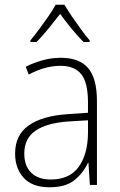

<svg xmlns="http://www.w3.org/2000/svg" viewBox="-20 -784 508 814"><path d="M238 -539Q316 -539 353.5 -495.5Q391 -452 391 -355V0H361L355 -94H353Q334 -52 296.5 -21Q259 10 190 10Q117 10 80.5 -30Q44 -70 44 -133Q44 -212 102 -252.5Q160 -293 267 -300L353 -306V-349Q353 -434 324.5 -469.5Q296 -505 236 -505Q204 -505 171 -496Q138 -487 102 -468L89 -501Q123 -518 160.5 -528.5Q198 -539 238 -539ZM270 -269Q180 -263 131.5 -230.5Q83 -198 83 -133Q83 -80 112.5 -51.5Q142 -23 195 -23Q275 -23 313.5 -76.5Q352 -130 353 -219V-274ZM253 -764Q266 -742 285.5 -713.5Q305 -685 325 -657.5Q345 -630 360 -613V-606H334Q309 -631 282.5 -663.5Q256 -696 235 -725Q213 -697 186.5 -664Q160 -631 135 -606H109V-613Q125 -632 145.5 -659.5Q166 -687 185 -714.5Q204 -742 216 -764Z"/></svg>

Font: Noto Sans Telugu SemiCondensed ExtraLight
Style: Regular
Weight: 200
Width: 4
Designer: Jelle Bosma - Monotype Design Team
Foundry: Monotype Imaging Inc.
Version: Version 2.005; ttfautohint (v1.8.4.7-5d5b)